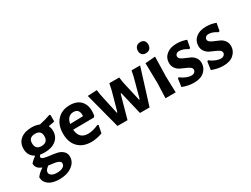

<svg xmlns="http://www.w3.org/2000/svg" viewBox="-69 -1335 2833 2171"><g transform="rotate(-30 1347.5 -249.0)"><path d="M253 -472Q307 -472 351 -453Q426 -468 498 -494L508 -485V-402Q481 -395 431 -387L429 -383Q444 -353 444 -316Q444 -241 389.5 -196.5Q335 -152 242 -152Q206 -152 184 -157Q169 -143 169 -131Q169 -113 199.5 -104.5Q230 -96 273 -91.5Q316 -87 359.5 -78Q403 -69 433.5 -41.5Q464 -14 464 31Q464 102 399.5 148.5Q335 195 235 195Q144 195 95 158Q46 121 46 60Q77 17 129 -15V-20Q57 -46 57 -111Q84 -144 125 -172V-177Q52 -217 52 -306Q52 -384 106 -428Q160 -472 253 -472ZM251 -390Q167 -390 167 -313Q167 -232 246 -232Q329 -232 329 -314Q329 -390 251 -390ZM154 59Q154 85 178 101Q202 117 248 117Q295 117 323.5 100.5Q352 84 352 55Q352 45 348 37.5Q344 30 334.5 25Q325 20 316.5 16Q308 12 291.5 9Q275 6 264 4.5Q253 3 232.5 0.5Q212 -2 201 -4Q154 29 154 59Z M760 10Q650 10 587.5 -54Q525 -118 525 -231Q525 -343 586 -408.5Q647 -474 751 -474Q854 -474 902.5 -409.5Q951 -345 932 -232L917 -216L647 -214Q656 -89 774 -89Q833 -89 912 -124L923 -117L903 -18Q827 10 760 10ZM748 -386Q709 -386 683.5 -360.5Q658 -335 650 -287L819 -291L821 -305Q821 -386 748 -386Z M1102 -468 1113 -395 1170 -134H1178L1248 -388L1264 -465H1393L1403 -395L1462 -135H1470L1538 -388L1554 -465H1666L1521 0H1396L1325 -299H1316L1233 0H1102L981 -462Z M1799 -693Q1830 -693 1847.5 -675Q1865 -657 1865 -625Q1865 -591 1845.5 -571Q1826 -551 1793 -551Q1761 -551 1743.5 -569Q1726 -587 1726 -619Q1726 -653 1745.5 -673Q1765 -693 1799 -693ZM1729 0 1736 -192 1731 -456 1862 -467 1856 -205 1862 0Z M2144 -473Q2212 -473 2272 -450L2254 -352L2238 -347Q2178 -386 2129 -386Q2105 -386 2091 -373.5Q2077 -361 2077 -343Q2077 -323 2098 -308Q2119 -293 2149.5 -281.5Q2180 -270 2210.5 -255Q2241 -240 2262 -211Q2283 -182 2283 -142Q2283 -79 2235 -34.5Q2187 10 2097 10Q2025 10 1948 -20L1963 -124L1976 -132Q2007 -106 2045 -90.5Q2083 -75 2112 -75Q2139 -75 2154 -88.5Q2169 -102 2169 -121Q2169 -141 2147.5 -156Q2126 -171 2095.5 -183Q2065 -195 2035 -210Q2005 -225 1983.5 -254.5Q1962 -284 1962 -325Q1962 -390 2011 -431.5Q2060 -473 2144 -473Z M2528 -473Q2596 -473 2656 -450L2638 -352L2622 -347Q2562 -386 2513 -386Q2489 -386 2475 -373.5Q2461 -361 2461 -343Q2461 -323 2482 -308Q2503 -293 2533.5 -281.5Q2564 -270 2594.5 -255Q2625 -240 2646 -211Q2667 -182 2667 -142Q2667 -79 2619 -34.5Q2571 10 2481 10Q2409 10 2332 -20L2347 -124L2360 -132Q2391 -106 2429 -90.5Q2467 -75 2496 -75Q2523 -75 2538 -88.5Q2553 -102 2553 -121Q2553 -141 2531.5 -156Q2510 -171 2479.5 -183Q2449 -195 2419 -210Q2389 -225 2367.5 -254.5Q2346 -284 2346 -325Q2346 -390 2395 -431.5Q2444 -473 2528 -473Z"/></g></svg>

Font: Alegreya Sans SC
Style: Bold
Weight: 700
Designer: Juan Pablo del Peral
Foundry: Huerta Tipografica
Version: Version 2.007